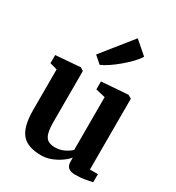

<svg xmlns="http://www.w3.org/2000/svg" viewBox="-209 -1016 1059 1154"><g transform="rotate(30 320.0 -439.0)"><path d="M489.5 9.5Q456.5 9.5 441.2 -4.2Q426 -18 426 -46V-73Q410 -53 382.5 -33.8Q355 -14.5 321.8 -1.8Q288.5 11 253.5 11Q157.5 11 117 -38.2Q76.5 -87.5 76.5 -201V-483L26 -497V-553.5L196 -567H197L218 -553.5V-201Q218 -153.5 225.5 -125.2Q233 -97 251.2 -84.5Q269.5 -72 301.5 -72Q327.5 -72 348.2 -79.5Q369 -87 384.8 -97.2Q400.5 -107.5 410 -116.5V-483L343.5 -498.5V-553.5L524.5 -567H527.5L551 -553.5V-62H606.5L606 -5.5Q588 -1.5 558 4Q528 9.5 489.5 9.5ZM286.5 -636.5 237.5 -679.5 405.5 -889 494 -812Q482 -791 456.8 -764.5Q431.5 -738 400.5 -711.8Q369.5 -685.5 339.5 -665.5Q309.5 -645.5 288 -636.5Z"/></g></svg>

Font: Merriweather 20pt
Style: Bold
Weight: 700
Version: Version 2.100